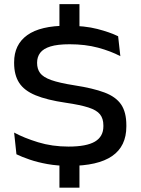

<svg xmlns="http://www.w3.org/2000/svg" viewBox="-20 -774 668 911"><path d="M357 -596H262V-754.5H357ZM357 116.5H262V-53.5H357ZM309 13Q252.5 13 205.2 4.5Q158 -4 120.8 -16.8Q83.5 -29.5 58 -42L47 -145Q94 -119.5 160.8 -99Q227.5 -78.5 305 -78.5Q390.5 -78.5 430.5 -102.2Q470.5 -126 470.5 -174.5V-179Q470.5 -211.5 454.5 -231.5Q438.5 -251.5 399.5 -264Q360.5 -276.5 292 -286.5Q203 -299.5 149 -321.8Q95 -344 71 -381Q47 -418 47 -475V-478.5Q47 -562.5 109.2 -607.2Q171.5 -652 298 -652Q382.5 -652 442.2 -636.5Q502 -621 540.5 -602L551 -507.5Q505.5 -531.5 445 -547.8Q384.5 -564 310.5 -564Q253 -564 219.2 -553.5Q185.5 -543 170.8 -523.5Q156 -504 156 -476.5V-475.5Q156 -447 170.2 -427.5Q184.5 -408 222.8 -394.2Q261 -380.5 334 -369Q421.5 -355.5 475.5 -335.2Q529.5 -315 554.5 -278.5Q579.5 -242 579.5 -180V-174Q579.5 -80 512 -33.5Q444.5 13 309 13Z"/></svg>

Font: Anek Gurmukhi Medium SemiExpanded
Style: Regular
Weight: 500
Width: 6
Version: Version 1.003